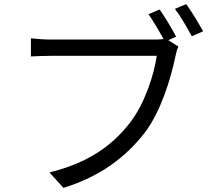

<svg xmlns="http://www.w3.org/2000/svg" viewBox="-20 -877 1040 932"><path d="M835 -699C815 -737 779 -797 755 -831L701 -808C723 -776 753 -726 774 -688C758 -685 744 -685 731 -685H230C197 -685 157 -688 130 -691V-603C155 -604 190 -606 229 -606H741C727 -510 681 -371 610 -280C526 -173 414 -88 220 -40L288 35C471 -22 590 -115 682 -232C761 -335 809 -496 831 -601C835 -621 839 -637 846 -651L797 -682ZM829 -834C856 -799 889 -742 911 -701L966 -725C945 -763 909 -823 884 -857Z"/></svg>

Font: Noto Sans CJK TC Regular
Style: Regular
Weight: 400
Designer: Ryoko NISHIZUKA (kana & ideographs); Paul D. Hunt (Latin, Greek & Cyrillic); Wenlong ZHANG (bopomofo); Sandoll Communica
Foundry: Adobe Systems Incorporated
Version: Version 1.001;PS 1.001;hotconv 1.0.78;makeotf.lib2.5.61930